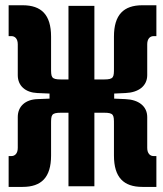

<svg xmlns="http://www.w3.org/2000/svg" viewBox="-20 -716 626 738"><path d="M13.2 2.4H66.9C138.7 2.4 176.3 -33.7 176.3 -118.2V-238.3C176.3 -273.9 176.3 -282.7 214.4 -282.7H243.2V0H342.8V-282.7H379.9C418 -282.7 418 -273.9 418 -238.3V-118.2C418 -33.7 455.6 2.4 527.3 2.4H581.1V-116.2H569.8C557.6 -116.2 545.9 -125.5 545.9 -147.5V-266.1C545.9 -308.1 512.2 -333 462.4 -335L418.9 -336.9V-356.4L462.4 -358.4C512.2 -360.4 545.9 -385.3 545.9 -427.2V-545.9C545.9 -567.9 557.6 -577.1 569.8 -577.1H581.1V-695.8H527.3C455.6 -695.8 418 -659.7 418 -575.2V-455.1C418 -419.4 418 -410.6 379.9 -410.6H342.8V-693.4H243.2V-410.6H214.4C176.3 -410.6 176.3 -419.4 176.3 -455.1V-575.2C176.3 -659.7 138.7 -695.8 66.9 -695.8H13.2V-577.1H24.4C36.6 -577.1 48.3 -567.9 48.3 -545.9V-427.2C48.3 -385.3 78.6 -360.4 123.5 -358.4L170.4 -356.4V-336.9L123.5 -335C78.6 -333.5 48.3 -308.1 48.3 -266.1V-147.5C48.3 -125.5 36.6 -116.2 24.4 -116.2H13.2Z"/></svg>

Font: CaskaydiaCove Nerd Font
Style: Bold
Weight: 700
Designer: Aaron Bell
Foundry: Saja Typeworks
Version: Version 2111.1;Nerd Fonts 2.3.0